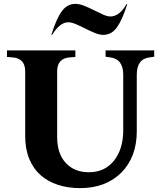

<svg xmlns="http://www.w3.org/2000/svg" viewBox="-20 -960 836 991"><path d="M616 -575Q616 -615 599 -637.5Q582 -660 548 -664L525 -667V-700H776V-667L753 -664Q719 -660 702.5 -637.5Q686 -615 686 -575V-283Q686 -149 606 -69Q526 11 393 11Q331 11 279 -6Q227 -23 189.5 -56Q152 -89 131 -140Q110 -191 110 -258V-592Q110 -626 93 -644Q76 -662 43 -664L16 -666V-700H369V-666L342 -664Q309 -662 292 -644Q275 -626 275 -592V-253Q275 -167 319.5 -119Q364 -71 438 -71Q521 -71 568.5 -131Q616 -191 616 -287ZM633 -939H637Q612 -859 584 -819.5Q556 -780 513 -780Q494 -780 469.5 -790Q445 -800 420.5 -812.5Q396 -825 372.5 -835Q349 -845 332 -845Q310 -845 289 -828Q268 -811 249 -780H245Q270 -861 298 -900.5Q326 -940 369 -940Q390 -940 415 -930Q440 -920 464.5 -907.5Q489 -895 511.5 -885Q534 -875 550 -875Q573 -875 594 -891Q615 -907 633 -939Z"/></svg>

Font: Redaction
Style: Bold
Weight: 700
Designer: Jeremy Mickel / Forest Young
Foundry: MCKL
Version: Version 2.001; Redaction Bold